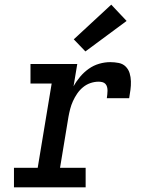

<svg xmlns="http://www.w3.org/2000/svg" viewBox="-20 -805 640 825"><path d="M40 0V-84H142L202 -446H111V-530H312L296 -434Q308 -456 324.5 -475.5Q341 -495 361.5 -509.5Q382 -524 406 -531Q430 -538 454 -538Q472 -538 490 -534.5Q508 -531 520 -519Q532 -507 537 -490.5Q542 -474 542.5 -455.5Q543 -437 540.5 -419Q538 -401 535 -383H439Q440 -391 441 -399Q442 -407 442 -415.5Q442 -424 440 -431.5Q438 -439 433 -444.5Q428 -450 420 -452Q412 -454 404 -454Q386 -454 368.5 -448Q351 -442 336.5 -430Q322 -418 311.5 -402.5Q301 -387 293.5 -370.5Q286 -354 281.5 -336.5Q277 -319 274 -302L238 -84H348V0ZM347 -584 297 -636 458 -785 524 -715Z"/></svg>

Font: Iosevka Slab MdExObl
Style: Regular
Weight: 500
Width: 7
Italic angle: -9°
Monospace: yes
Designer: Belleve Invis
Foundry: Belleve Invis
Version: Version 11.1.1; ttfautohint (v1.8.3)